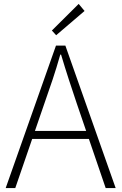

<svg xmlns="http://www.w3.org/2000/svg" viewBox="-20 -961 621 981"><path d="M9 0 266 -728H314L571 0H520L373 -430Q351 -495 331.5 -555Q312 -615 292 -682H288Q269 -615 249 -555Q229 -495 206 -430L58 0ZM125 -251V-292H452V-251ZM267 -781 245 -805 382 -941 412 -905Z"/></svg>

Font: Noto Sans KR ExtraLight
Style: Regular
Weight: 250
Designer: Ryoko NISHIZUKA  (kana, bopomofo & ideographs); Paul D. Hunt (Latin, Greek & Cyrillic); Sandoll Communications , Soo-you
Foundry: Adobe
Version: Version 2.004-H2;hotconv 1.0.118;makeotfexe 2.5.65603